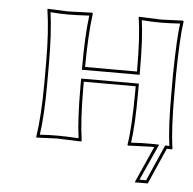

<svg xmlns="http://www.w3.org/2000/svg" viewBox="-45 -477 648 646"><g transform="rotate(5 279.0 -154.0)"><path d="M540 -250V-179.2Q540 -63 549.8 0L547.9 2.9Q545.9 2.9 530.8 2L477.1 124H433.1L488.3 0Q478.5 0 474.1 0Q474.1 0 398.9 2.9L397.9 0Q407.7 -61 408.2 -179.2V-198.2H232.9V-180.2Q232.9 -66.9 243.2 0L241.2 2.9Q239.7 2.9 160.2 0Q160.2 0 90.8 2.9L89.8 0Q100.6 -70.3 101.1 -180.2V-249Q101.1 -356.4 89.8 -429.2L90.8 -432.1Q92.3 -432.1 160.2 -429.2Q160.2 -429.2 241.2 -432.1L243.2 -429.2Q233.4 -356.9 232.9 -249V-248H408.2V-250Q408.2 -369.1 397.9 -429.2L398.9 -432.1Q400.4 -432.1 474.1 -429.2Q474.1 -429.2 547.9 -432.1L549.8 -429.2Q541.5 -375 540 -250ZM529.8 -250Q531.7 -372.1 538.6 -421.4Q501 -418.9 474.1 -418.9Q446.3 -418.9 409.2 -421.4Q418 -362.3 418 -250V-237.8H223.1V-249Q223.1 -354 231.9 -421.4Q188 -418.9 160.2 -418.9Q132.8 -418.9 101.1 -421.4Q110.8 -350.6 110.8 -249V-180.2Q110.8 -74.2 101.1 -7.8Q133.3 -9.8 160.2 -9.8Q189 -9.8 231.9 -7.3Q223.1 -72.3 223.1 -180.2V-208H418V-179.2Q418 -65.4 409.2 -7.8Q446.3 -10.3 474.1 -9.8Q480 -9.8 488.8 -9.8L503.9 -9.3L448.2 113.8H470.7L524.4 -8.3H531.2Q535.6 -7.8 538.6 -7.8Q529.8 -68.8 529.8 -179.2Z"/></g></svg>

Font: Linux Biolinum Outline O
Style: Bold
Weight: 700
Designer: Philipp H. Poll
Foundry: Philipp H. Poll
Version: Version 0.9.2